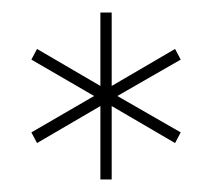

<svg xmlns="http://www.w3.org/2000/svg" viewBox="-20 -743 338 306"><path d="M140 -723H158V-606L259 -665L268 -648L167 -590L268 -532L259 -515L158 -574V-457H140V-574L39 -515L30 -532L130 -590L30 -648L39 -665L140 -606Z"/></svg>

Font: Gontserrat Thin
Style: Regular
Weight: 250
Designer: Julieta Ulanovsky
Foundry: Julieta Ulanovsky
Version: Version 6.001